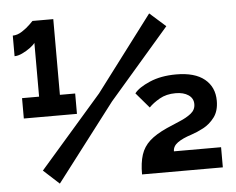

<svg xmlns="http://www.w3.org/2000/svg" viewBox="-52 -793 1062 864"><g transform="rotate(-5 479.0 -361.0)"><path d="M288 -389V-297H48V-389H125V-632Q118 -622 101.5 -610Q85 -598 66 -589Q47 -580 31 -580V-673Q52 -673 73.5 -687Q95 -701 109.5 -715.5Q124 -730 125 -731H219V-389ZM113 -56 395 -380 651 -719 723 -655 450 -339 184 9ZM556 0Q556 -53 567.5 -88.5Q579 -124 607 -149.5Q635 -175 686 -198Q715 -211 745.5 -223.5Q776 -236 797 -252.5Q818 -269 818 -295Q818 -321 796 -336Q774 -351 738 -351Q696 -351 665.5 -333.5Q635 -316 617 -297L558 -366Q577 -391 628 -413Q679 -435 748 -435Q832 -435 876 -399Q920 -363 920 -301Q920 -255 898.5 -226.5Q877 -198 847.5 -182.5Q818 -167 793 -159Q752 -146 730 -130Q708 -114 708 -91H921V0Z"/></g></svg>

Font: Raleway ExtraBold
Style: Regular
Weight: 800
Designer: Matt McInerney, Pablo Impallari, Rodrigo Fuenzalida
Foundry: Matt McInerney, Pablo Impallari, Rodrigo Fuenzalida
Version: Version 4.026